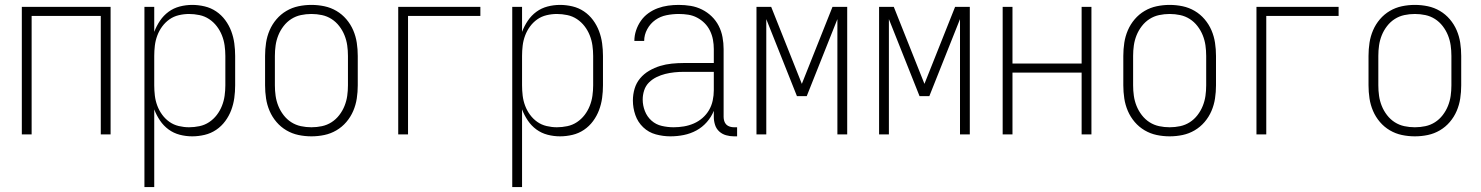

<svg xmlns="http://www.w3.org/2000/svg" viewBox="-20 -548 6040 783"><path d="M69 0V-520H431V0H391V-483H109V0Z M569 215V-520H609V-418Q618 -442 632.5 -463.5Q647 -485 667.5 -500Q688 -515 713 -521.5Q738 -528 764 -528Q789 -528 814.5 -522Q840 -516 861.5 -501.5Q883 -487 898.5 -466Q914 -445 923 -421Q932 -397 935.5 -371.5Q939 -346 939 -320V-200Q939 -174 935.5 -148.5Q932 -123 923 -99Q914 -75 898.5 -54Q883 -33 861.5 -18.5Q840 -4 814.5 2Q789 8 764 8Q738 8 713 1.5Q688 -5 667.5 -20Q647 -35 632.5 -56.5Q618 -78 609 -102V215ZM751 -29Q772 -29 793.5 -33.5Q815 -38 833 -50Q851 -62 864 -79Q877 -96 885 -116Q893 -136 896 -157.5Q899 -179 899 -200V-320Q899 -341 896 -362.5Q893 -384 885 -404Q877 -424 864 -441Q851 -458 833 -470Q815 -482 793.5 -486.5Q772 -491 751 -491Q730 -491 709 -486Q688 -481 671 -469Q654 -457 641.5 -440Q629 -423 621.5 -403Q614 -383 611.5 -362Q609 -341 609 -320V-200Q609 -179 611.5 -158Q614 -137 621.5 -117Q629 -97 641.5 -80Q654 -63 671 -51Q688 -39 709 -34Q730 -29 751 -29Z M1250 8Q1223 8 1197 2.5Q1171 -3 1148 -16.5Q1125 -30 1107.5 -50.5Q1090 -71 1079.5 -95.5Q1069 -120 1065 -146.5Q1061 -173 1061 -200V-320Q1061 -347 1065 -373.5Q1069 -400 1079.5 -424.5Q1090 -449 1107.5 -469.5Q1125 -490 1148 -503.5Q1171 -517 1197 -522.5Q1223 -528 1250 -528Q1277 -528 1303 -522.5Q1329 -517 1352 -503.5Q1375 -490 1392.5 -469.5Q1410 -449 1420.5 -424.5Q1431 -400 1435 -373.5Q1439 -347 1439 -320V-200Q1439 -173 1435 -146.5Q1431 -120 1420.5 -95.5Q1410 -71 1392.5 -50.5Q1375 -30 1352 -16.5Q1329 -3 1303 2.5Q1277 8 1250 8ZM1250 -29Q1272 -29 1293 -33.5Q1314 -38 1332 -49.5Q1350 -61 1363.5 -78.5Q1377 -96 1385 -116Q1393 -136 1396 -157Q1399 -178 1399 -200V-320Q1399 -342 1396 -363Q1393 -384 1385 -404Q1377 -424 1363.5 -441.5Q1350 -459 1332 -470.5Q1314 -482 1293 -486.5Q1272 -491 1250 -491Q1228 -491 1207 -486.5Q1186 -482 1168 -470.5Q1150 -459 1136.5 -441.5Q1123 -424 1115 -404Q1107 -384 1104 -363Q1101 -342 1101 -320V-200Q1101 -178 1104 -157Q1107 -136 1115 -116Q1123 -96 1136.5 -78.5Q1150 -61 1168 -49.5Q1186 -38 1207 -33.5Q1228 -29 1250 -29Z M1604 0V-520H1939V-483H1644V0Z M2069 215V-520H2109V-418Q2118 -442 2132.5 -463.5Q2147 -485 2167.5 -500Q2188 -515 2213 -521.5Q2238 -528 2264 -528Q2289 -528 2314.5 -522Q2340 -516 2361.5 -501.5Q2383 -487 2398.5 -466Q2414 -445 2423 -421Q2432 -397 2435.5 -371.5Q2439 -346 2439 -320V-200Q2439 -174 2435.5 -148.5Q2432 -123 2423 -99Q2414 -75 2398.5 -54Q2383 -33 2361.5 -18.5Q2340 -4 2314.5 2Q2289 8 2264 8Q2238 8 2213 1.5Q2188 -5 2167.5 -20Q2147 -35 2132.5 -56.5Q2118 -78 2109 -102V215ZM2251 -29Q2272 -29 2293.5 -33.5Q2315 -38 2333 -50Q2351 -62 2364 -79Q2377 -96 2385 -116Q2393 -136 2396 -157.5Q2399 -179 2399 -200V-320Q2399 -341 2396 -362.5Q2393 -384 2385 -404Q2377 -424 2364 -441Q2351 -458 2333 -470Q2315 -482 2293.5 -486.5Q2272 -491 2251 -491Q2230 -491 2209 -486Q2188 -481 2171 -469Q2154 -457 2141.5 -440Q2129 -423 2121.5 -403Q2114 -383 2111.5 -362Q2109 -341 2109 -320V-200Q2109 -179 2111.5 -158Q2114 -137 2121.5 -117Q2129 -97 2141.5 -80Q2154 -63 2171 -51Q2188 -39 2209 -34Q2230 -29 2251 -29Z M2714 8Q2684 8 2654.5 0Q2625 -8 2603 -29Q2581 -50 2571 -79Q2561 -108 2561 -138Q2561 -163 2568 -186.5Q2575 -210 2590.5 -228.5Q2606 -247 2627.5 -259.5Q2649 -272 2672 -279Q2695 -286 2719.5 -288.5Q2744 -291 2768 -291H2891V-348Q2891 -367 2887.5 -386Q2884 -405 2875.5 -422.5Q2867 -440 2853.5 -453.5Q2840 -467 2823 -476Q2806 -485 2787 -488Q2768 -491 2748 -491Q2723 -491 2698 -486Q2673 -481 2652.5 -466.5Q2632 -452 2619.5 -429Q2607 -406 2607 -381H2567Q2567 -403 2574 -424Q2581 -445 2593.5 -463Q2606 -481 2624 -494Q2642 -507 2662.5 -514.5Q2683 -522 2704.5 -525Q2726 -528 2748 -528Q2773 -528 2797 -524Q2821 -520 2843 -509Q2865 -498 2882.5 -481Q2900 -464 2911 -442.5Q2922 -421 2926.5 -396.5Q2931 -372 2931 -348V-71Q2931 -63 2933.5 -54.5Q2936 -46 2942 -40Q2948 -34 2956.5 -31.5Q2965 -29 2973 -29H2986V8H2973Q2957 8 2941 3.5Q2925 -1 2913 -12Q2901 -23 2896 -39Q2891 -55 2891 -71V-96Q2881 -71 2862.5 -50Q2844 -29 2820 -16Q2796 -3 2769 2.5Q2742 8 2714 8ZM2727 -29Q2748 -29 2769 -32.5Q2790 -36 2809.5 -44.5Q2829 -53 2845 -67Q2861 -81 2871.5 -99Q2882 -117 2886.5 -138Q2891 -159 2891 -180V-255H2768Q2749 -255 2730 -253Q2711 -251 2693 -246.5Q2675 -242 2657.5 -233.5Q2640 -225 2626.5 -211.5Q2613 -198 2607 -179.5Q2601 -161 2601 -142Q2601 -118 2610 -95Q2619 -72 2637 -56Q2655 -40 2679 -34.5Q2703 -29 2727 -29Z M3065 0V-520H3125L3250 -206L3375 -520H3435V0H3395V-470L3270 -156H3230L3105 -470V0Z M3565 0V-520H3625L3750 -206L3875 -520H3935V0H3895V-470L3770 -156H3730L3605 -470V0Z M4069 0V-520H4109V-289H4391V-520H4431V0H4391V-252H4109V0Z M4750 8Q4723 8 4697 2.5Q4671 -3 4648 -16.5Q4625 -30 4607.5 -50.5Q4590 -71 4579.5 -95.5Q4569 -120 4565 -146.5Q4561 -173 4561 -200V-320Q4561 -347 4565 -373.5Q4569 -400 4579.5 -424.5Q4590 -449 4607.5 -469.5Q4625 -490 4648 -503.5Q4671 -517 4697 -522.5Q4723 -528 4750 -528Q4777 -528 4803 -522.5Q4829 -517 4852 -503.5Q4875 -490 4892.5 -469.5Q4910 -449 4920.5 -424.5Q4931 -400 4935 -373.5Q4939 -347 4939 -320V-200Q4939 -173 4935 -146.5Q4931 -120 4920.5 -95.5Q4910 -71 4892.5 -50.5Q4875 -30 4852 -16.5Q4829 -3 4803 2.5Q4777 8 4750 8ZM4750 -29Q4772 -29 4793 -33.5Q4814 -38 4832 -49.5Q4850 -61 4863.5 -78.5Q4877 -96 4885 -116Q4893 -136 4896 -157Q4899 -178 4899 -200V-320Q4899 -342 4896 -363Q4893 -384 4885 -404Q4877 -424 4863.5 -441.5Q4850 -459 4832 -470.5Q4814 -482 4793 -486.5Q4772 -491 4750 -491Q4728 -491 4707 -486.5Q4686 -482 4668 -470.5Q4650 -459 4636.5 -441.5Q4623 -424 4615 -404Q4607 -384 4604 -363Q4601 -342 4601 -320V-200Q4601 -178 4604 -157Q4607 -136 4615 -116Q4623 -96 4636.5 -78.5Q4650 -61 4668 -49.5Q4686 -38 4707 -33.5Q4728 -29 4750 -29Z M5104 0V-520H5439V-483H5144V0Z M5750 8Q5723 8 5697 2.5Q5671 -3 5648 -16.5Q5625 -30 5607.5 -50.5Q5590 -71 5579.5 -95.5Q5569 -120 5565 -146.5Q5561 -173 5561 -200V-320Q5561 -347 5565 -373.5Q5569 -400 5579.5 -424.5Q5590 -449 5607.5 -469.5Q5625 -490 5648 -503.5Q5671 -517 5697 -522.5Q5723 -528 5750 -528Q5777 -528 5803 -522.5Q5829 -517 5852 -503.5Q5875 -490 5892.5 -469.5Q5910 -449 5920.5 -424.5Q5931 -400 5935 -373.5Q5939 -347 5939 -320V-200Q5939 -173 5935 -146.5Q5931 -120 5920.5 -95.5Q5910 -71 5892.5 -50.5Q5875 -30 5852 -16.5Q5829 -3 5803 2.5Q5777 8 5750 8ZM5750 -29Q5772 -29 5793 -33.5Q5814 -38 5832 -49.5Q5850 -61 5863.5 -78.5Q5877 -96 5885 -116Q5893 -136 5896 -157Q5899 -178 5899 -200V-320Q5899 -342 5896 -363Q5893 -384 5885 -404Q5877 -424 5863.5 -441.5Q5850 -459 5832 -470.5Q5814 -482 5793 -486.5Q5772 -491 5750 -491Q5728 -491 5707 -486.5Q5686 -482 5668 -470.5Q5650 -459 5636.5 -441.5Q5623 -424 5615 -404Q5607 -384 5604 -363Q5601 -342 5601 -320V-200Q5601 -178 5604 -157Q5607 -136 5615 -116Q5623 -96 5636.5 -78.5Q5650 -61 5668 -49.5Q5686 -38 5707 -33.5Q5728 -29 5750 -29Z"/></svg>

Font: Iosevka SS18 Extralight
Style: Regular
Weight: 200
Monospace: yes
Designer: Belleve Invis
Foundry: Belleve Invis
Version: Version 25.1.1; ttfautohint (v1.8.4)